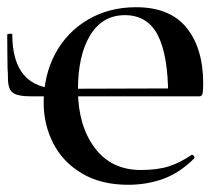

<svg xmlns="http://www.w3.org/2000/svg" viewBox="-20 -500 616 532"><path d="M101 -215Q101 -291 133 -351Q165 -411 223.5 -445.5Q282 -480 357 -480Q451 -480 497 -423Q543 -366 543 -269Q543 -247 541 -240Q539 -233 532 -233H446Q446 -346 417.5 -402Q389 -458 326 -458Q264 -458 230 -402.5Q196 -347 196 -251Q196 -153 242 -91Q288 -29 370 -29Q416 -29 447.5 -39Q479 -49 511 -71H512Q515 -71 517.5 -67.5Q520 -64 518 -61Q478 -21 432.5 -4.5Q387 12 335 12Q260 12 207 -19.5Q154 -51 127.5 -103Q101 -155 101 -215ZM2 -284Q2 -299 1 -308Q1 -319 0.5 -340.5Q0 -362 0 -404Q0 -406 7 -406.5Q14 -407 14 -405Q14 -254 145 -254L455 -255V-233H67Q29 -233 15.5 -243Q2 -253 2 -284Z"/></svg>

Font: Cormorant SC SemiBold
Style: Regular
Weight: 600
Designer: Christian Thalmann (Catharsis Fonts)
Foundry: Catharsis Fonts
Version: Version 4.000